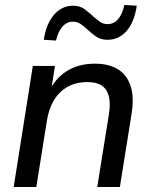

<svg xmlns="http://www.w3.org/2000/svg" viewBox="-20 -752 612 772"><path d="M35 0 112 -487H201L184 -379H175Q200 -435 247.5 -465.5Q295 -496 362 -496Q416 -496 452.5 -474.5Q489 -453 504.5 -408Q520 -363 509 -294L462 0H371L418 -293Q425 -337 417.5 -365.5Q410 -394 389 -408Q368 -422 332 -422Q285 -422 251 -402.5Q217 -383 196 -347.5Q175 -312 168 -263L126 0ZM205 -589 156 -592Q166 -657 197.5 -693Q229 -729 274 -729Q302 -729 321 -714.5Q340 -700 356 -685Q369 -673 382.5 -664Q396 -655 412 -655Q438 -655 455 -675Q472 -695 480 -732L530 -729Q520 -663 489 -627.5Q458 -592 412 -592Q385 -592 365.5 -605.5Q346 -619 330 -635Q317 -647 303.5 -656Q290 -665 274 -665Q249 -665 231.5 -645.5Q214 -626 205 -589Z"/></svg>

Font: Nunito Sans 12pt Medium
Style: Italic
Weight: 500
Italic angle: -9°
Designer: Vernon Adams
Foundry: Vernon Adams
Version: Version 3.101;gftools[0.9.27]